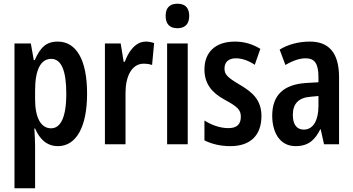

<svg xmlns="http://www.w3.org/2000/svg" viewBox="-20 -777 1902 1034"><path d="M291 -553C228 -553 197 -521 167 -453H162L146 -543H58V237H169V8C169 -17 167 -49 165 -85H169C193 -29 231 10 292 10C388 10 449 -89 449 -273C449 -453 392 -553 291 -553ZM256 -460C311 -460 337 -395 337 -272C337 -140 304 -86 255 -86C201 -86 169 -142 169 -242V-290C169 -399 198 -460 256 -460Z M765 -553C706 -553 669 -492 652 -444H646L630 -543H545V0H656V-278C656 -361 687 -434 754 -434C772 -434 788 -431 799 -427L810 -545C793 -551 778 -553 765 -553Z M936 -757C891 -757 872 -732 872 -691C872 -649 893 -625 935 -625C977 -625 999 -648 999 -691C999 -732 980 -757 936 -757ZM991 -543H880V0H991Z M1388 -152C1388 -238 1340 -280 1274 -319C1205 -360 1189 -375 1189 -408C1189 -444 1212 -463 1251 -463C1286 -463 1323 -448 1352 -428L1382 -514C1339 -540 1295 -553 1245 -553C1138 -553 1081 -494 1081 -403C1081 -325 1122 -277 1190 -240C1260 -202 1277 -185 1277 -148C1277 -107 1255 -87 1210 -87C1163 -87 1117 -105 1081 -128V-21C1121 -1 1168 10 1221 10C1328 10 1388 -48 1388 -152Z M1649 -553C1588 -553 1532 -538 1486 -510L1517 -427C1561 -453 1597 -463 1626 -463C1674 -463 1695 -435 1695 -362V-334L1627 -330C1510 -322 1446 -267 1446 -154C1446 -71 1482 10 1572 10C1644 10 1678 -27 1705 -81H1707L1725 0H1806V-361C1806 -495 1749 -553 1649 -553ZM1653 -256 1695 -260V-206C1695 -131 1668 -79 1616 -79C1578 -79 1557 -107 1557 -158C1557 -219 1588 -251 1653 -256Z"/></svg>

Font: Noto Sans Hebrew ExtraCondensed SemiBold
Style: Regular
Weight: 600
Width: 2
Designer: Ben Nathan
Foundry: Google LLC
Version: Version 3.001